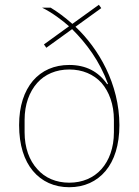

<svg xmlns="http://www.w3.org/2000/svg" viewBox="-20 -772 584 804"><path d="M404 -738 296 -660C344 -615 390 -555 424 -485C458 -415 480 -333 480 -248C480 -165 459 -100 422 -56C385 -12 333 12 270 12C207 12 155 -12 118 -56C81 -100 60 -165 60 -248C60 -328 81 -390 118 -434C155 -477 207 -500 270 -500C339 -500 392 -473 429 -419L432 -421C397 -517 342 -590 282 -650L174 -572L164 -586L269 -662C242 -686 199 -719 156 -740H192C223 -721 250 -701 283 -672L394 -752ZM270 -7C325 -7 372 -27 405 -64C437 -100 457 -153 457 -218V-270C457 -335 437 -388 405 -425C372 -461 325 -481 270 -481C215 -481 168 -461 136 -425C103 -388 83 -335 83 -270V-218C83 -153 103 -100 136 -64C168 -27 215 -7 270 -7Z"/></svg>

Font: Plexus Sans Thin
Style: Regular
Weight: 250
Version: Version 2.001;PS 002.001;hotconv 1.0.70;makeotf.lib2.5.58329